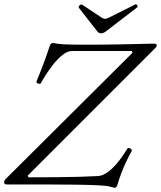

<svg xmlns="http://www.w3.org/2000/svg" viewBox="-44 -879 767 915"><path d="M503 16 478 10Q463 6 422.5 4Q382 2 316 1Q250 0 158 0H-12Q-24 0 -24 -10Q-24 -19 -17 -26L587 -627L585 -636H300Q278 -636 255 -618Q232 -600 211 -573.5Q190 -547 174 -522Q158 -497 151 -483Q149 -479 143 -479.5Q137 -480 132.5 -483.5Q128 -487 130 -491Q147 -532 163 -574.5Q179 -617 194 -663Q199 -674 208 -674Q210 -674 213 -673.5Q216 -673 226 -671Q240 -669 258 -668Q276 -667 299 -666.5Q322 -666 350 -666Q456 -666 528.5 -667.5Q601 -669 641 -670Q681 -671 689 -671Q703 -671 703 -664Q703 -656 695 -649L88 -42L92 -34Q161 -34 223.5 -34.5Q286 -35 337 -36.5Q388 -38 423 -40Q443 -41 465.5 -56Q488 -71 512.5 -99.5Q537 -128 563 -171Q566 -175 571.5 -173.5Q577 -172 581.5 -168Q586 -164 584 -160Q570 -135 557.5 -108.5Q545 -82 534.5 -54.5Q524 -27 515 3Q511 16 503 16ZM438 -720Q428 -720 420 -729L331 -843Q330 -846 332.5 -850Q335 -854 339.5 -856.5Q344 -859 347 -857L442 -794Q446 -792 449.5 -790.5Q453 -789 456 -789Q460 -789 473 -794L601 -858Q604 -860 607 -857Q610 -854 611.5 -850.5Q613 -847 610 -844L460 -729Q448 -720 438 -720Z"/></svg>

Font: Junicode VF
Style: Italic
Weight: 400
Italic angle: -11°
Designer: Peter S. Baker
Version: Version 2.209